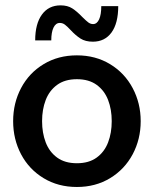

<svg xmlns="http://www.w3.org/2000/svg" viewBox="-20 -706 589 735"><path d="M30.3 -242.2Q30.3 -311.5 60.8 -369.1Q91.3 -426.8 147 -460.4Q202.6 -494.1 274.4 -494.1Q345.7 -494.1 401.4 -460.4Q457 -426.8 487.8 -368.9Q518.6 -311 518.6 -242.2Q518.6 -172.9 487.8 -115.2Q457 -57.6 401.4 -23.9Q345.7 9.8 274.4 9.8Q202.6 9.8 147 -23.9Q91.3 -57.6 60.8 -115.2Q30.3 -172.9 30.3 -242.2ZM407.7 -242.2Q407.7 -287.1 393.8 -323.2Q379.9 -359.4 350.1 -381.1Q320.3 -402.8 274.4 -402.8Q228.5 -402.8 198.7 -381.1Q168.9 -359.4 155 -323.2Q141.1 -287.1 141.1 -242.2Q141.1 -197.3 155 -160.9Q168.9 -124.5 198.7 -102.8Q228.5 -81.1 274.4 -81.1Q320.3 -81.1 350.1 -102.8Q379.9 -124.5 393.8 -160.9Q407.7 -197.3 407.7 -242.2ZM250 -591.3Q237.3 -605 228.5 -611.6Q219.7 -618.2 209 -618.2Q193.4 -618.2 184.8 -600.3Q176.3 -582.5 176.3 -551.3H114.7Q114.7 -614.7 140.4 -650.1Q166 -685.5 211.9 -685.5Q238.8 -685.5 256.8 -673.8Q274.9 -662.1 295.4 -640.6Q309.6 -626.5 318.1 -620.1Q326.7 -613.8 336.4 -613.8Q351.1 -613.8 359.4 -631.8Q367.7 -649.9 367.7 -682.6H432.6Q432.6 -617.2 407 -581.8Q381.3 -546.4 335.4 -546.4Q307.1 -546.4 288.3 -558.3Q269.5 -570.3 250 -591.3Z"/></svg>

Font: Acari Sans SemiBold
Style: Regular
Weight: 600
Designer: Alfredo Marco Pradil and Stefan Peev
Foundry: Hanken Design Co.
Version: Version 1.045;January 11, 2019;FontCreator 11.5.0.2425 64-bi